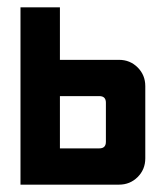

<svg xmlns="http://www.w3.org/2000/svg" viewBox="-20 -502 451 522"><path d="M250 -240.7H142.9V-98.6H250Q267.9 -98.6 267.9 -116.4V-222.9Q267.9 -240.7 250 -240.7ZM35.7 -482.1H142.9V-339.3H303.6Q333.6 -339.3 354.3 -318.6Q375 -297.9 375 -267.9V-71.4Q375 -41.4 354.3 -20.7Q333.6 0 303.6 0H35.7Z"/></svg>

Font: Aire Exterior
Style: Regular
Weight: 400
Width: 4
Designer: Jayvee Enaguas (HarvettFox96)
Version: 20190503.02